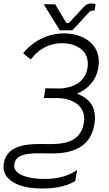

<svg xmlns="http://www.w3.org/2000/svg" viewBox="-48 -903 638 1120"><path d="M156 195C246 201 330 190 391 153L402 89C338 132 263 145 182 140C106 135 30 114 35 58C42 -9 125 -11 229 -8C347 -4 476 -27 502 -174C521 -283 469 -330 401 -357C467 -383 513 -436 525 -505C550 -646 435 -700 353 -707C251 -716 154 -674 87 -593L131 -556C183 -624 255 -657 335 -650C395 -645 480 -609 462 -504C448 -426 380 -387 291 -387L217 -388L208 -331H290C357 -330 460 -296 441 -184C419 -63 311 -60 198 -63C77 -65 -15 -42 -27 57C-37 148 62 189 156 195ZM301 -726H374L472 -832C479 -839 487 -841 492 -841C496 -841 499 -841 503 -840L510 -877C502 -882 494 -883 484 -883C467 -883 454 -876 442 -864L354 -769H339L274 -878H207Z"/></svg>

Font: Fixel Text 20240404 Light
Style: Italic
Weight: 300
Width: 4
Italic angle: -10°
Designer: AlfaBravo + MacPaw
Foundry: Kyrylo Tkachov, Marchela Mozhyna, Serhii Makarenko, Maria Weinstein, Zakhar Kryvoshyya
Version: Version 1.211;Glyphs 3.2 (3225)